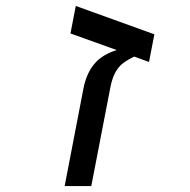

<svg xmlns="http://www.w3.org/2000/svg" viewBox="-20 -628 640 648"><path d="M501 -512.2 482.9 -418.9 433.1 -437Q401.9 -421.9 388.4 -408.9Q375 -396 366.2 -377.4Q357.4 -358.9 352.1 -331.1L288.1 0H198.2L261.2 -327.1Q271 -378.9 297.4 -411.1Q323.7 -443.4 374 -459L217.8 -515.1L235.8 -607.9Z"/></svg>

Font: Cousine
Style: Italic
Weight: 400
Italic angle: -12°
Monospace: yes
Designer: Steve Matteson
Foundry: Monotype Imaging Inc.
Version: Version 1.21